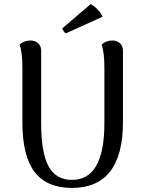

<svg xmlns="http://www.w3.org/2000/svg" viewBox="-20 -901 701 934"><path d="M479 -819.8 300.8 -738.8Q295.4 -740.7 289.3 -749.8Q283.2 -758.8 283.2 -763.2L420.9 -880.9Q436.5 -874 454.1 -855.7Q471.7 -837.4 479 -819.8ZM578.1 -654.8V-306.2Q578.1 -147.5 515.9 -67.1Q453.6 13.2 330.1 13.2Q208 13.2 148.4 -64.2Q88.9 -141.6 88.9 -306.2V-571.8Q88.9 -647 75.2 -684.1Q97.7 -704.1 127.9 -704.1Q150.9 -704.1 165.5 -690.7Q180.2 -677.2 180.2 -654.8V-301.8Q180.2 -157.7 216.3 -91.8Q252.4 -25.9 330.1 -25.9Q487.8 -25.9 487.8 -301.8V-571.8Q487.8 -647 474.1 -684.1Q496.6 -704.1 526.9 -704.1Q548.8 -704.1 563.5 -690.7Q578.1 -677.2 578.1 -654.8Z"/></svg>

Font: Arima Madurai Medium
Style: Regular
Weight: 500
Designer: Joana Correia and Natanael Gama
Foundry: NDISCOVER
Version: Version 1.019;PS 001.019;hotconv 1.0.88;makeotf.lib2.5.64775